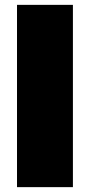

<svg xmlns="http://www.w3.org/2000/svg" viewBox="-20 -770 370 790"><path d="M280 -750V0H50V-750Z"/></svg>

Font: Metropolitano Black
Style: Regular
Weight: 900
Designer: Fonts by Alex Slobzheninov & Chris M. Simpson / Changes by Cristiano Sobral
Foundry: Fonts by Alex Slobzheninov & Chris M. Simpson / Changes by Cristiano Sobral
Version: Version 1.00;August 30, 2020;FontCreator 13.0.0.2681 64-bit